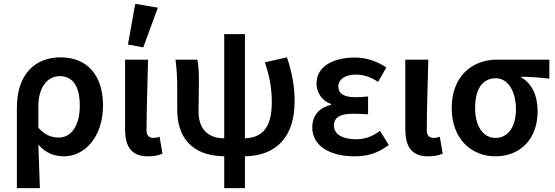

<svg xmlns="http://www.w3.org/2000/svg" viewBox="-20 -803 2896 1001"><path d="M68 178H188C185 99 183 32 180 -49C219 -3 267 12 314 12C418 12 517 -85 517 -253C517 -410 436 -504 295 -504C168 -504 68 -421 68 -242ZM288 -86C253 -86 217 -95 180 -137V-249C180 -350 229 -406 291 -406C363 -406 396 -349 396 -252C396 -142 347 -86 288 -86Z M752 12C788 12 808 6 827 -2L812 -90C801 -86 790 -84 782 -84C757 -84 744 -95 744 -125C744 -223 749 -369 752 -492H632V-131C632 -43 661 12 752 12ZM727 -556 803 -763 685 -783 647 -571Z M1149 178H1257V12C1424 9 1516 -93 1516 -274C1516 -355 1502 -427 1476 -504L1361 -478C1389 -394 1397 -335 1397 -269C1397 -139 1348 -85 1257 -82V-625H1149V-82C1053 -82 1015 -143 1015 -222C1015 -257 1017 -327 1017 -373C1017 -418 1016 -458 1009 -492H895C902 -439 904 -387 904 -348V-231C904 -96 971 9 1149 12Z M1827 12C1892 12 1945 -1 2007 -47L1961 -121C1918 -88 1877 -77 1838 -77C1763 -77 1721 -104 1721 -149C1721 -190 1753 -210 1819 -210C1844 -210 1871 -209 1899 -207V-300C1875 -298 1854 -296 1834 -296C1772 -296 1744 -316 1744 -352C1744 -391 1782 -414 1835 -414C1876 -414 1915 -401 1951 -376L1994 -451C1947 -484 1889 -503 1830 -503C1724 -503 1630 -461 1630 -367C1630 -324 1656 -278 1706 -261V-257C1649 -242 1608 -206 1608 -138C1608 -41 1703 12 1827 12Z M2213 12C2249 12 2269 6 2288 -2L2273 -90C2262 -86 2251 -84 2243 -84C2218 -84 2205 -95 2205 -125C2205 -223 2210 -369 2213 -492H2093V-131C2093 -43 2122 12 2213 12Z M2563 12C2690 12 2783 -76 2783 -223C2783 -305 2752 -369 2698 -399V-403C2751 -402 2790 -399 2844 -393V-492H2569C2448 -492 2335 -411 2335 -240C2335 -77 2439 12 2563 12ZM2564 -84C2500 -84 2457 -143 2457 -240C2457 -347 2501 -395 2565 -395C2632 -395 2670 -321 2670 -234C2670 -141 2628 -84 2564 -84Z"/></svg>

Font: Source Sans Pro Semibold
Style: Regular
Weight: 600
Designer: Paul D. Hunt
Foundry: Adobe Systems Incorporated
Version: Version 3.006;hotconv 1.0.111;makeotfexe 2.5.65597